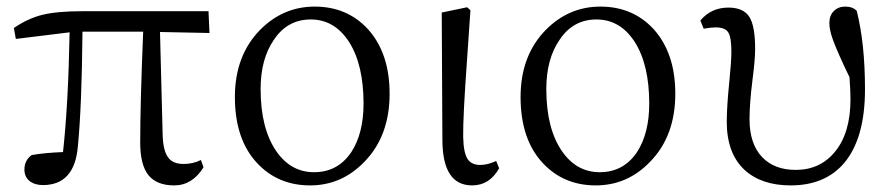

<svg xmlns="http://www.w3.org/2000/svg" viewBox="-20 -548 2700 582"><path d="M508 14Q455 14 430 -17Q405 -48 405 -116Q405 -234 414 -452H230Q228 -226 216 -104Q206 13 110 13Q85 13 69.5 0.5Q54 -12 54 -34Q54 -62 76 -78Q116 -85 171 -87Q187 -232 191 -450L28 -430L22 -463Q64 -492 108 -503Q153 -514 229 -514H612L615 -448L465 -451L473 -141Q474 -90 491 -69Q505 -51 537 -51Q565 -51 589 -63L597 -41Q563 14 508 14Z M920 14Q823 14 760 -53Q692 -125 692 -254Q692 -379 768 -457Q838 -528 934 -528Q1032 -528 1095 -460Q1161 -387 1161 -264Q1161 -136 1085 -58Q1016 14 920 14ZM932 -26Q1004 -26 1045 -87Q1082 -144 1082 -234Q1082 -352 1038 -421Q994 -489 922 -489Q851 -489 810 -427Q770 -369 770 -278Q770 -158 818 -89Q862 -26 932 -26Z M1411 14Q1321 14 1321 -125L1319 -510L1396 -526L1406 -517Q1402 -460 1396 -371Q1383 -191 1384 -133Q1385 -84 1398 -65Q1410 -48 1436 -48Q1458 -48 1484 -60L1493 -38Q1464 14 1411 14Z M1786 14Q1689 14 1626 -53Q1558 -125 1558 -254Q1558 -379 1634 -457Q1704 -528 1800 -528Q1898 -528 1961 -460Q2027 -387 2027 -264Q2027 -136 1951 -58Q1882 14 1786 14ZM1798 -26Q1870 -26 1911 -87Q1948 -144 1948 -234Q1948 -352 1904 -421Q1860 -489 1788 -489Q1717 -489 1676 -427Q1636 -369 1636 -278Q1636 -158 1684 -89Q1728 -26 1798 -26Z M2377 14Q2288 14 2237 -33Q2183 -83 2183 -179Q2183 -225 2191 -303Q2197 -363 2197 -391Q2197 -434 2188 -449Q2179 -465 2149 -465Q2135 -465 2113 -461L2103 -486Q2136 -525 2188 -525Q2234 -525 2252 -496Q2269 -468 2269 -400Q2269 -367 2261 -306Q2252 -234 2252 -187Q2252 -112 2290 -72Q2327 -33 2392 -33Q2466 -33 2511 -88Q2558 -145 2558 -247Q2558 -275 2555 -314Q2517 -393 2505 -427Q2494 -457 2494 -478Q2494 -501 2507.5 -514.5Q2521 -528 2542 -528Q2565 -528 2577 -515Q2602 -416 2602 -277Q2602 -129 2539 -54Q2481 14 2377 14Z"/></svg>

Font: Cactus Classical Serif
Style: Regular
Weight: 400
Designer: Henry Chan (via Glyphwiki)、田海東、宇文滿月
Foundry: Moonlit Owen
Version: Version 1.000